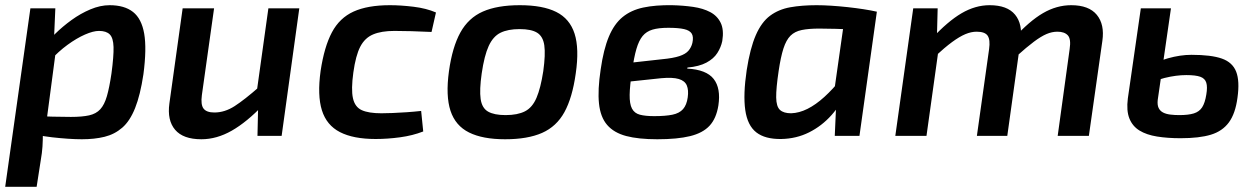

<svg xmlns="http://www.w3.org/2000/svg" viewBox="-20 -523 4838 739"><path d="M402 -503Q459 -503 492 -477Q525 -451 535 -393.5Q545 -336 532 -237Q520 -157 500 -107Q480 -57 450.5 -31.5Q421 -6 382.5 3.5Q344 13 295 13Q271 13 241.5 11Q212 9 181 5.5Q150 2 121.5 -4Q93 -10 71 -18L94 -77Q143 -75 182.5 -74Q222 -73 253 -73Q296 -73 323 -79Q350 -85 366 -102.5Q382 -120 391.5 -153Q401 -186 409 -240Q418 -307 417 -342Q416 -377 402.5 -390.5Q389 -404 361 -404Q339 -404 307 -390Q275 -376 240 -350.5Q205 -325 172 -289L149 -341Q165 -366 193 -393.5Q221 -421 255.5 -446Q290 -471 328 -487Q366 -503 402 -503ZM193 -491 188 -376 200 -366 155 -26 145 -9Q145 17 143.5 41Q142 65 137 93L121 196H0L97 -491Z M804 -491 757 -157Q752 -120 763.5 -105Q775 -90 805 -90Q845 -90 883 -114.5Q921 -139 978 -189L994 -120Q930 -53 872 -20Q814 13 755 13Q685 13 654 -23.5Q623 -60 632 -125L683 -491ZM1132 -491 1064 0H971L974 -134L965 -147L1013 -491Z M1481 -503Q1523 -503 1572 -497Q1621 -491 1658 -475L1641 -400Q1601 -402 1563 -403Q1525 -404 1498 -404Q1448 -404 1416 -390.5Q1384 -377 1366.5 -343Q1349 -309 1340 -244Q1331 -179 1338.5 -145Q1346 -111 1372.5 -99Q1399 -87 1448 -87Q1465 -87 1490.5 -88Q1516 -89 1545 -91Q1574 -93 1601 -96L1609 -17Q1568 -1 1519.5 5.5Q1471 12 1426 12Q1340 12 1288.5 -14.5Q1237 -41 1219 -98.5Q1201 -156 1214 -250Q1228 -343 1257.5 -398.5Q1287 -454 1341 -478.5Q1395 -503 1481 -503Z M1981 -503Q2069 -503 2121 -477Q2173 -451 2191.5 -393.5Q2210 -336 2196 -240Q2183 -147 2152.5 -91.5Q2122 -36 2066.5 -11.5Q2011 13 1924 13Q1838 13 1785.5 -13Q1733 -39 1714 -96.5Q1695 -154 1708 -249Q1721 -342 1752 -398Q1783 -454 1838.5 -478.5Q1894 -503 1981 -503ZM1980 -411Q1935 -411 1906.5 -397Q1878 -383 1861 -346Q1844 -309 1834 -240Q1825 -177 1830 -142Q1835 -107 1858.5 -93.5Q1882 -80 1926 -80Q1972 -80 2000.5 -94.5Q2029 -109 2045 -146.5Q2061 -184 2071 -249Q2080 -314 2075 -348.5Q2070 -383 2047.5 -397Q2025 -411 1980 -411Z M2567 -503Q2610 -502 2648 -496.5Q2686 -491 2713.5 -476.5Q2741 -462 2754 -435Q2767 -408 2760 -365Q2755 -341 2741 -319Q2727 -297 2699 -282Q2671 -267 2626 -263L2625 -259Q2699 -255 2727 -219Q2755 -183 2745 -117Q2737 -67 2711 -39Q2685 -11 2636 1Q2587 13 2510 13Q2437 13 2390 0.5Q2343 -12 2317 -42Q2291 -72 2285.5 -124.5Q2280 -177 2292 -256Q2303 -333 2323.5 -382Q2344 -431 2376.5 -457.5Q2409 -484 2456 -494Q2503 -504 2567 -503ZM2552 -416Q2515 -416 2491.5 -409Q2468 -402 2453.5 -384.5Q2439 -367 2429.5 -334.5Q2420 -302 2413 -251Q2404 -193 2403.5 -158Q2403 -123 2412.5 -105Q2422 -87 2443 -81.5Q2464 -76 2498 -76Q2541 -76 2568 -81.5Q2595 -87 2609 -103Q2623 -119 2627 -148Q2631 -176 2623.5 -194Q2616 -212 2592.5 -219Q2569 -226 2525 -222L2393 -208L2402 -281L2528 -295Q2571 -299 2595 -307Q2619 -315 2630 -328Q2641 -341 2645 -358Q2650 -381 2642.5 -393.5Q2635 -406 2613 -411Q2591 -416 2552 -416Z M3123 -503Q3149 -503 3180 -501Q3211 -499 3243 -495.5Q3275 -492 3304 -487.5Q3333 -483 3355 -478L3282 -409Q3235 -411 3197 -412Q3159 -413 3133 -413Q3093 -413 3066 -407.5Q3039 -402 3022.5 -385.5Q3006 -369 2995.5 -336.5Q2985 -304 2977 -250Q2967 -183 2967.5 -148Q2968 -113 2982 -100Q2996 -87 3025 -87Q3056 -88 3088 -104Q3120 -120 3153 -150Q3186 -180 3218 -220L3240 -175Q3218 -122 3180.5 -80Q3143 -38 3094 -13.5Q3045 11 2987 12Q2925 13 2891 -13.5Q2857 -40 2848.5 -99.5Q2840 -159 2854 -253Q2867 -337 2889 -387.5Q2911 -438 2944 -462.5Q2977 -487 3021.5 -495Q3066 -503 3123 -503ZM3235 -483 3355 -478 3288 0H3193L3198 -113L3184 -124Z M3589 -491 3586 -372 3596 -358 3546 0H3426L3495 -491ZM3789 -503Q3857 -503 3887 -466.5Q3917 -430 3908 -366L3857 0H3740L3787 -334Q3792 -370 3781.5 -385.5Q3771 -401 3739 -401Q3718 -401 3695.5 -391.5Q3673 -382 3645 -361.5Q3617 -341 3578 -305L3566 -374Q3628 -441 3681 -472Q3734 -503 3789 -503ZM4103 -503Q4171 -503 4201.5 -466Q4232 -429 4223 -366L4171 0H4051L4097 -334Q4103 -373 4090 -387Q4077 -401 4050 -401Q4029 -401 4008 -392Q3987 -383 3959.5 -362.5Q3932 -342 3892 -306L3880 -374Q3942 -442 3994.5 -472.5Q4047 -503 4103 -503Z M4487 -491 4436 -138Q4434 -119 4439.5 -107.5Q4445 -96 4456.5 -90Q4468 -84 4484.5 -82Q4501 -80 4519 -80Q4554 -80 4575 -86.5Q4596 -93 4607 -110Q4618 -127 4623 -159Q4628 -188 4623 -204.5Q4618 -221 4600 -227.5Q4582 -234 4546 -234Q4507 -234 4462.5 -223Q4418 -212 4367 -183L4379 -256Q4427 -285 4475 -298.5Q4523 -312 4566 -312Q4642 -312 4683 -297.5Q4724 -283 4738 -247Q4752 -211 4743 -147Q4735 -86 4710 -52Q4685 -18 4640.5 -4.5Q4596 9 4524 9Q4474 9 4433.5 2.5Q4393 -4 4366 -20.5Q4339 -37 4327 -67Q4315 -97 4321 -144L4371 -491Z"/></svg>

Font: Exo 2 SemiBold
Style: Italic
Weight: 600
Italic angle: -8°
Designer: Natanael Gama
Foundry: Natanael Gama
Version: Version 2.010